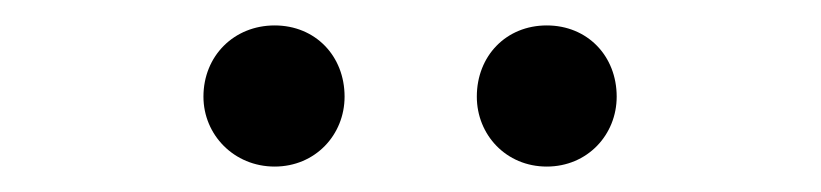

<svg xmlns="http://www.w3.org/2000/svg" viewBox="-20 -787 646 151"><path d="M196 -656C228 -656 251 -681 251 -711C251 -743 228 -767 196 -767C164 -767 140 -743 140 -711C140 -681 164 -656 196 -656ZM410 -656C442 -656 465 -681 465 -711C465 -743 442 -767 410 -767C378 -767 355 -743 355 -711C355 -681 378 -656 410 -656Z"/></svg>

Font: Noto Sans Mono CJK SC Regular
Style: Regular
Weight: 400
Designer: Ryoko NISHIZUKA (kana & ideographs); Paul D. Hunt (Latin, Greek & Cyrillic); Wenlong ZHANG (bopomofo); Sandoll Communica
Foundry: Adobe Systems Incorporated
Version: Version 1.005;PS 1.005;hotconv 1.0.96;makeotf.lib2.5.65012